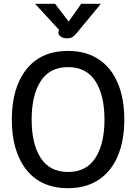

<svg xmlns="http://www.w3.org/2000/svg" viewBox="-20 -977 713 1007"><path d="M42 -350Q42 -517 118.5 -613.5Q195 -710 337 -710Q431 -710 497.5 -666Q564 -622 598 -540.5Q632 -459 632 -350Q632 -241 598 -159.5Q564 -78 497.5 -34Q431 10 337 10Q195 10 118.5 -86.5Q42 -183 42 -350ZM528 -350Q528 -477 480.5 -551Q433 -625 337 -625Q241 -625 193.5 -551.5Q146 -478 146 -350Q146 -222 193.5 -148.5Q241 -75 337 -75Q433 -75 480.5 -149Q528 -223 528 -350ZM286 -807Q286 -809 288 -815L290 -820L164 -957H269L340 -864L406 -957H509L381 -802Q368 -787 358 -781.5Q348 -776 332 -776Q310 -776 298 -785.5Q286 -795 286 -807Z"/></svg>

Font: Niramit Medium
Style: Regular
Weight: 500
Designer: Katatrad Aksorn Co.,Ltd.
Foundry: Cadson Demak Co.,Ltd.
Version: Version 1.000; ttfautohint (v1.6)